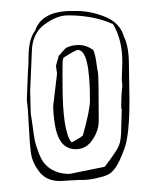

<svg xmlns="http://www.w3.org/2000/svg" viewBox="-20 -667 294 350"><path d="M29 -488 31 -538Q32 -545 32 -562Q32 -596 44 -611Q56 -647 111 -647H119Q146 -647 172.5 -636Q199 -625 206 -600Q215 -582 215 -549L216 -484Q216 -421 207 -396.5Q198 -372 191 -362Q184 -352 176.5 -348.5Q169 -345 163 -344Q145 -339 132 -339H124L89 -337Q65 -337 52 -353.5Q39 -370 36.5 -387.5Q34 -405 32.5 -438Q31 -471 29 -483ZM203 -510 202 -523 203 -554Q203 -595 186 -623Q151 -639 104 -639Q83 -639 60.5 -622Q38 -605 38 -571L35 -502L36 -461Q37 -456 39.5 -437Q42 -418 43.5 -410.5Q45 -403 50.5 -388.5Q56 -374 62 -368Q78 -350 107 -350Q166 -362 171 -363Q193 -392 197 -402Q201 -412 201 -435L202 -470L201 -468Q201 -496 203 -510ZM77 -474 84 -533 82 -547 87 -565Q88 -566 93.5 -572.5Q99 -579 101 -580Q111 -585 124 -585Q137 -585 150 -576Q154 -566 155.5 -554Q157 -542 158.5 -535.5Q160 -529 160 -447Q160 -429 148.5 -412Q137 -395 118 -395Q99 -395 89 -412Q79 -429 77 -470ZM144 -484Q144 -576 122 -576Q118 -576 96 -562Q94 -558 94 -550V-514Q94 -428 110 -408H112Q128 -417 131 -420Q144 -466 144 -484Z"/></svg>

Font: Londrina Sketch
Style: Regular
Weight: 400
Designer: Marcelo Magalhaes
Foundry: Marcelo Magalhaes
Version: Version 1.001 2011